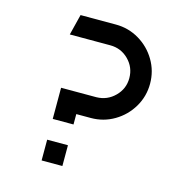

<svg xmlns="http://www.w3.org/2000/svg" viewBox="-104 -797 858 893"><g transform="rotate(15 325.0 -350.0)"><path d="M570 -475Q570 -414 539.5 -362.5Q509 -311 457.5 -280.5Q406 -250 345 -250H275V-200H175V-350H345Q397 -351 433.5 -387.5Q470 -424 470 -475Q470 -527 433.5 -563.5Q397 -600 345 -600H150L175 -700H345Q406 -700 457.5 -669.5Q509 -639 539.5 -587.5Q570 -536 570 -475ZM175 -100H275V0H175Z"/></g></svg>

Font: SB Skate blade
Style: Regular
Weight: 400
Designer: Valerio Brotto (Silverblur_type)
Version: Version 1.003